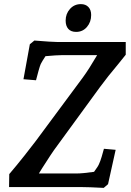

<svg xmlns="http://www.w3.org/2000/svg" viewBox="-20 -909 639 933"><path d="M374 0H24L25 -63Q60 -104 98.5 -152.5Q137 -201 154 -224L383 -533Q411 -571 452 -641H279Q256 -641 201 -636Q193 -624 187 -614Q181 -604 178 -598Q174 -589 167 -564Q160 -539 155 -519L94 -524L125 -694L147 -712Q233 -705 257 -705H591V-643L554 -597Q505 -539 466 -486L242 -179Q235 -170 185 -92L169 -66H352Q381 -66 437 -74Q458 -102 462 -114Q467 -124 474 -147Q481 -170 485 -186L542 -181L505 -14L484 4Q410 0 374 0ZM299 -809Q299 -842 320 -865.5Q341 -889 373 -889Q396 -889 409.5 -875Q423 -861 423 -836Q423 -802 402.5 -778Q382 -754 350 -754Q325 -754 312 -768.5Q299 -783 299 -809Z"/></svg>

Font: Andada Pro SemiBold
Style: Italic
Weight: 600
Italic angle: -6.99998°
Designer: Carolina Giovagnoli
Foundry: Huerta Tipografica
Version: Version 3.005